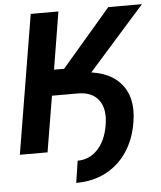

<svg xmlns="http://www.w3.org/2000/svg" viewBox="-59 -779 841 1002"><g transform="rotate(-5 361.0 -278.5)"><path d="M251 -292.5 268.6 -399.4H367.2Q508.3 -399.4 577.1 -325Q646 -250.5 624.5 -119.1Q609.9 -28.3 565.7 36.9Q521.5 102.1 453.6 137Q385.7 171.9 299.3 171.9L316.9 57.1Q377.9 57.1 421.1 12Q464.4 -33.2 478 -112.3Q493.2 -195.8 459 -243.9Q424.8 -292 349.6 -292.5ZM19 0 139.6 -727.5H284.7L235.4 -426.8H288.1L545.9 -727.5H722.2L336.4 -292.5H212.9L164.1 0Z"/></g></svg>

Font: Inter 17pt
Style: Bold Italic
Weight: 700
Italic angle: -9.3988°
Version: Version 4.001;git-66647c0bb